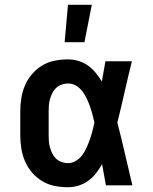

<svg xmlns="http://www.w3.org/2000/svg" viewBox="-20 -777 640 805"><path d="M265 8Q237 8 209 2.5Q181 -3 157 -17.5Q133 -32 114.5 -53.5Q96 -75 85 -100.5Q74 -126 69.5 -154Q65 -182 65 -210V-310Q65 -338 69.5 -366Q74 -394 85 -419.5Q96 -445 114.5 -466.5Q133 -488 157 -502.5Q181 -517 209 -522.5Q237 -528 265 -528Q287 -528 309 -521.5Q331 -515 349 -502Q367 -489 381.5 -471.5Q396 -454 407 -435Q411 -456 414.5 -477.5Q418 -499 422 -520H533Q517 -456 502.5 -391.5Q488 -327 472 -263Q489 -198 504 -132Q519 -66 535 0H424Q420 -22 416 -44.5Q412 -67 408 -89Q397 -69 383 -51Q369 -33 350.5 -19.5Q332 -6 310 1Q288 8 265 8ZM265 -93Q283 -93 299 -103Q315 -113 325.5 -127.5Q336 -142 343.5 -159Q351 -176 357 -193Q363 -210 367.5 -227.5Q372 -245 376 -263Q372 -280 367.5 -297.5Q363 -315 357 -331.5Q351 -348 343.5 -364Q336 -380 325 -394.5Q314 -409 298.5 -418Q283 -427 265 -427Q252 -427 239 -422.5Q226 -418 216 -409Q206 -400 200 -388Q194 -376 190 -363Q186 -350 185 -336.5Q184 -323 184 -310V-210Q184 -197 185 -183.5Q186 -170 190 -157Q194 -144 200 -132Q206 -120 216 -111Q226 -102 239 -97.5Q252 -93 265 -93ZM251 -600 265 -757H365L334 -600Z"/></svg>

Font: Iosevka Fixed Extended
Style: Bold
Weight: 700
Width: 7
Monospace: yes
Designer: Belleve Invis
Foundry: Belleve Invis
Version: Version 24.1.1; ttfautohint (v1.8.4)